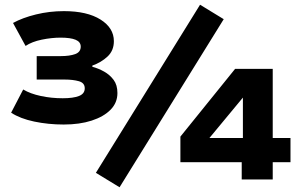

<svg xmlns="http://www.w3.org/2000/svg" viewBox="-20 -758 1275 811"><path d="M249 -232Q184 -232 124.5 -244.5Q65 -257 27 -282L78 -380Q108 -362 152.5 -352.5Q197 -343 245 -343Q289 -343 313.5 -352.5Q338 -362 338 -385Q338 -408 313 -415Q288 -422 253 -422H135V-521H237Q274 -521 297.5 -529.5Q321 -538 321 -561Q321 -581 299.5 -590Q278 -599 236 -599Q198 -599 156.5 -590.5Q115 -582 88 -564L35 -661Q75 -683 132 -697Q189 -711 250 -711Q348 -711 404.5 -675.5Q461 -640 461 -584Q461 -544 434 -519Q407 -494 370 -481V-476Q396 -469 420 -455.5Q444 -442 460 -420.5Q476 -399 476 -365Q476 -324 447 -294.5Q418 -265 367 -248.5Q316 -232 249 -232ZM485 33 385 -28 825 -738 925 -677ZM1001 0V-73H742V-181L973 -467H1132V-175H1207V-73H1132V0ZM1006 -175V-353H1012L838 -143L831 -175Z"/></svg>

Font: Nunito Sans 7pt SemiExpanded Black
Style: Regular
Weight: 900
Width: 6
Designer: Vernon Adams
Foundry: Vernon Adams
Version: Version 3.101;gftools[0.9.27]